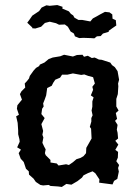

<svg xmlns="http://www.w3.org/2000/svg" viewBox="-20 -729 553 761"><path d="M225 12 210 10 180 8 173 4 151 6 140 4 122 -8 113 -21 95 -37 94 -50 83 -60 78 -75 74 -87 62 -100 54 -122 63 -136 48 -145 58 -167 57 -177 52 -197V-212L50 -242L44 -268L55 -274L47 -298L49 -312L67 -334L59 -356L65 -367L80 -382L78 -398L88 -409L95 -418L98 -428L113 -449L123 -460L135 -467L138 -473L156 -481L173 -495L189 -501L219 -506L234 -512L269 -505L285 -511L307 -512L313 -504L328 -508L344 -499L355 -501L372 -493L383 -492L417 -481L424 -471L435 -463L446 -447L452 -413L448 -398L449 -387L447 -356L441 -337V-323V-307L450 -291L439 -281L444 -258L436 -250L446 -234L443 -215L446 -203L448 -180L437 -171L449 -156L437 -135L448 -127L447 -104L441 -90L452 -75L448 -63L451 -49L445 -20L432 -12L426 2L388 -3L373 -5L374 -18L358 -42L347 -50L329 -43L311 -34L305 -25L287 -11L263 3L243 0ZM212 -73 242 -78 253 -75 269 -86 283 -98 299 -103 311 -110 321 -122 322 -143 326 -150 339 -173 343 -180 341 -219 336 -226 342 -247V-261L347 -272L343 -291L346 -306V-327L351 -343L340 -351L349 -373L346 -385L356 -398L349 -423L330 -428L314 -434L302 -432L269 -438L247 -433H226L218 -421L199 -413L191 -401L185 -389L167 -380L163 -351L157 -334L151 -319L153 -307L147 -298L144 -277L157 -261L144 -237L151 -210L148 -195L152 -184L148 -163L155 -148L161 -137L158 -122L161 -114L180 -95V-85L205 -81ZM260 -604 249 -623 237 -632 214 -631 202 -637 177 -643 158 -638 143 -623 120 -616 108 -617V-620L88 -639L97 -651L108 -667L120 -675L135 -685L145 -699L164 -708L177 -706L207 -709L228 -702L227 -695L253 -684L261 -674L270 -668L275 -659L291 -650H306L338 -644L348 -656L363 -664L377 -672L396 -682L414 -680L425 -672L426 -655L439 -649L441 -628L425 -617L411 -607V-603L388 -596L379 -586L364 -585L354 -577L340 -578L310 -579L294 -578L277 -585L273 -596Z"/></svg>

Font: Winky Rough
Style: Regular
Weight: 400
Designer: Simon Atzbach
Foundry: typofactur
Version: Version 1.206